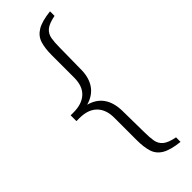

<svg xmlns="http://www.w3.org/2000/svg" viewBox="-303 -747 961 961"><g transform="rotate(-45 177.5 -267.0)"><path d="M314 195Q250 188 218 169Q186 150 175.5 116.5Q165 83 165 33V-125Q165 -183 133 -215Q101 -247 40 -247H19V-288H40Q99 -288 132 -318.5Q165 -349 165 -409V-567Q165 -617 175.5 -650Q186 -683 218 -702.5Q250 -722 314 -729V-697Q268 -688 248.5 -671.5Q229 -655 224.5 -629Q220 -603 220 -565L218 -410Q217 -354 191 -317.5Q165 -281 115 -267Q215 -240 218 -122L220 31Q220 69 224.5 95Q229 121 248.5 137.5Q268 154 314 163Z"/></g></svg>

Font: Piazzolla Light
Style: Regular
Weight: 300
Designer: Juan Pablo del Peral
Foundry: Huerta Tipografica
Version: Version 1.330